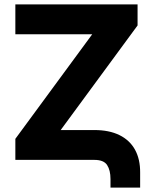

<svg xmlns="http://www.w3.org/2000/svg" viewBox="-20 -727 695 873"><path d="M49.8 -707H605.5V-611.3L255.9 -135.7H409.2Q476.1 -135.7 522.9 -112.8Q569.8 -89.8 593.8 -46.4Q617.7 -2.9 617.2 57.6V126H482.4V86.9Q482.4 46.9 467 23.4Q451.7 0 409.2 0H49.8V-95.7L399.4 -571.3H49.8Z"/></svg>

Font: Pretendard GOV ExtraBold
Style: Regular
Weight: 800
Designer: Base glyphs from Inter by Rasmus Andersson; Hangeul glyphs from Noto Sans CJK(Source Han Sans) by Jang Soo-young and Kan
Foundry: Kil Hyung-jin
Version: Version 1.309